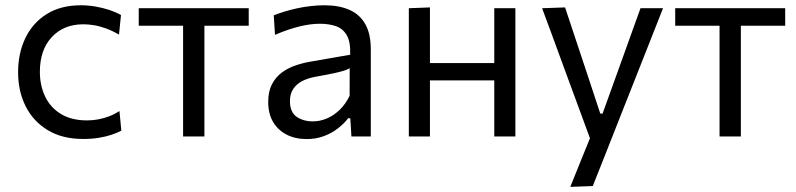

<svg xmlns="http://www.w3.org/2000/svg" viewBox="-20 -528 3081 743"><path d="M302.1 9.8Q221.3 9.8 165 -24.2Q108.8 -58.1 79.4 -116.5Q50 -174.9 50 -248.3Q50 -322.1 78.2 -380.8Q106.5 -439.5 160.7 -473.5Q215 -507.6 292.8 -507.6Q321.9 -507.6 350.2 -502.6Q378.5 -497.7 403.6 -489.3Q428.6 -480.9 448.2 -469.9L440.5 -394.1Q412.5 -410.2 387.9 -418.8Q363.2 -427.5 341.9 -430.7Q320.6 -434 302.6 -434Q226.3 -434 180.3 -384.3Q134.3 -334.7 134.3 -250.2Q134.3 -196.8 154.8 -154.2Q175.2 -111.6 215.8 -86.9Q256.4 -62.1 317.1 -62.1Q338.6 -62.1 359.9 -66Q381.2 -70 402 -77.8Q422.8 -85.7 442.3 -98.1L449.5 -22.3Q433.2 -13.7 411.2 -6.4Q389.1 1 361.7 5.4Q334.3 9.8 302.1 9.8Z M688.5 0Q688.5 -55.3 688.5 -106.4Q688.5 -157.6 688.5 -218.8V-268.8Q688.5 -311.4 688.5 -346.6Q688.5 -381.8 688.5 -414.7Q688.5 -447.5 688.5 -483L716.2 -428.3H696.8Q653.7 -428.3 607.7 -428.3Q561.7 -428.3 516.9 -428.3V-496.2H942.5V-428.3Q897.9 -428.3 851.9 -428.3Q805.9 -428.3 762.7 -428.3H743.3L771 -483Q771 -447.5 771 -414.7Q771 -381.8 771 -346.6Q771 -311.4 771 -268.8V-218.8Q771 -157.6 771 -106.4Q771 -55.3 771 0Z M1167.1 10.2Q1122.6 10.2 1089 -7.1Q1055.4 -24.3 1036.6 -56.4Q1017.9 -88.6 1017.9 -133.6Q1017.9 -174.1 1032.3 -201.8Q1046.8 -229.6 1070.4 -247.1Q1094 -264.6 1122.5 -274.4Q1151 -284.2 1179.4 -289.1L1335.1 -316.2Q1337 -366.4 1321.6 -392.2Q1306.3 -418.1 1279 -427.1Q1251.7 -436.1 1217.9 -436.1Q1200.9 -436.1 1181.3 -433.7Q1161.8 -431.2 1140.2 -426Q1118.7 -420.7 1094.7 -412.7Q1070.6 -404.6 1044.2 -393.1L1039.4 -468.6Q1057.7 -476 1080.4 -483Q1103 -490 1128.7 -495.6Q1154.4 -501.3 1181.6 -504.4Q1208.7 -507.6 1235.8 -507.6Q1291.5 -507.6 1331.6 -490.1Q1371.8 -472.7 1393.4 -435Q1414.9 -397.3 1414.9 -337.2Q1414.9 -313.8 1414.9 -278.3Q1414.9 -242.8 1414.9 -211V-146.6Q1414.9 -112.7 1414.9 -77.2Q1414.9 -41.8 1414.9 0H1339.9L1335.7 -70.4H1327.3Q1312.1 -50.3 1288.6 -31.9Q1265.2 -13.4 1234.4 -1.6Q1203.6 10.2 1167.1 10.2ZM1191 -58.3Q1217.5 -58.3 1244.1 -69.3Q1270.6 -80.3 1293.7 -102.2Q1316.8 -124.2 1332.9 -157.1L1333.3 -263.9Q1325.3 -259.4 1312.1 -254.9Q1299 -250.5 1272.9 -244.8Q1246.7 -239.1 1199.8 -230.7Q1171.3 -225.5 1149.3 -214.2Q1127.4 -202.8 1114.7 -183.8Q1102 -164.7 1102 -137Q1102 -94 1127.9 -76.1Q1153.7 -58.3 1191 -58.3Z M1562.1 0Q1562.1 -55.3 1562.1 -106.4Q1562.1 -157.6 1562.1 -218.8V-268.8Q1562.1 -313.3 1562.1 -351.1Q1562.1 -389 1562.1 -424.2Q1562.1 -459.5 1562.1 -496.2L1643.8 -499.3Q1643.8 -462.5 1643.8 -426.6Q1643.8 -390.7 1643.8 -352.4Q1643.8 -314.1 1643.8 -268.8V-218.8Q1643.8 -157.6 1643.8 -106.4Q1643.8 -55.3 1643.8 0ZM1610.8 -216.8V-283.9H1929.3V-216.8ZM1892.7 0Q1892.7 -55.3 1892.7 -106.4Q1892.7 -157.6 1892.7 -218.8V-268.8Q1892.7 -313.3 1892.7 -351.1Q1892.7 -389 1892.7 -424.2Q1892.7 -459.5 1892.7 -496.2H1974.4Q1974.4 -459.5 1974.4 -424.2Q1974.4 -389 1974.4 -351.1Q1974.4 -313.3 1974.4 -268.8V-218.8Q1974.4 -157.6 1974.4 -106.4Q1974.4 -55.3 1974.4 0Z M2186.9 195.1Q2206.8 146 2226.9 95.9Q2247.1 45.8 2267 -2.8V17.9Q2248.2 -33.2 2229 -85.5Q2209.8 -137.9 2191.4 -187.5L2158.3 -277.6Q2138.9 -331.1 2118.2 -387.1Q2097.6 -443.1 2077.8 -496.2L2166.7 -499.3Q2188 -435.1 2208.5 -373.6Q2229 -312.1 2250.3 -247.9L2303 -88.4H2311.8L2369.5 -248.4Q2392.1 -311.1 2414.1 -372.5Q2436.2 -433.9 2458.6 -496.2H2545.8Q2530.1 -456.2 2515.3 -418.8Q2500.5 -381.4 2482.8 -336.5Q2465.1 -291.6 2440.5 -229.4L2385.3 -89.8Q2347.9 5.2 2321.7 71.6Q2295.5 138 2273.9 192Z M2764.5 0Q2764.5 -55.3 2764.5 -106.4Q2764.5 -157.6 2764.5 -218.8V-268.8Q2764.5 -311.4 2764.5 -346.6Q2764.5 -381.8 2764.5 -414.7Q2764.5 -447.5 2764.5 -483L2792.2 -428.3H2772.8Q2729.7 -428.3 2683.7 -428.3Q2637.7 -428.3 2592.9 -428.3V-496.2H3018.5V-428.3Q2973.9 -428.3 2927.9 -428.3Q2881.9 -428.3 2838.7 -428.3H2819.3L2847 -483Q2847 -447.5 2847 -414.7Q2847 -381.8 2847 -346.6Q2847 -311.4 2847 -268.8V-218.8Q2847 -157.6 2847 -106.4Q2847 -55.3 2847 0Z"/></svg>

Font: Commissioner Thin
Style: Regular
Weight: 100
Designer: Kostas Bartsokas
Foundry: Kostas Bartsokas
Version: Version 1.001;gftools[0.9.23]